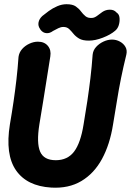

<svg xmlns="http://www.w3.org/2000/svg" viewBox="-20 -875 622 912"><path d="M160 -677Q191 -677 207.5 -657Q224 -637 219 -607Q210 -549 201.5 -497Q193 -445 185 -393.5Q177 -342 167 -284Q153 -196 170.5 -155Q188 -114 245 -114Q301 -114 332 -155Q363 -196 377 -284Q387 -342 395 -396Q403 -450 409.5 -504Q416 -558 420 -615Q422 -636 436.5 -652Q451 -668 471.5 -677.5Q492 -687 512 -687Q532 -687 549.5 -677.5Q567 -668 576 -652Q585 -636 580 -615Q566 -558 555 -504Q544 -450 535.5 -396Q527 -342 517 -284Q502 -189 464.5 -120Q427 -51 366.5 -15Q306 21 223 16Q108 9 56 -66Q4 -141 27 -284Q37 -342 44.5 -393.5Q52 -445 58 -496.5Q64 -548 68 -605Q71 -626 85 -642Q99 -658 119.5 -667.5Q140 -677 160 -677ZM170 -738Q160 -752 163 -768.5Q166 -785 181 -799Q193 -809 211.5 -822.5Q230 -836 252 -845.5Q274 -855 296 -855Q325 -855 340 -844.5Q355 -834 364.5 -821Q374 -808 386 -798Q398 -788 419 -790Q430 -791 443 -801Q456 -811 466 -818Q482 -829 502 -829Q522 -829 533 -816L538 -812Q547 -804 548 -787.5Q549 -771 544 -755Q539 -739 527 -729Q505 -710 468.5 -696Q432 -682 402 -682Q372 -682 355.5 -692Q339 -702 329 -714.5Q319 -727 308.5 -737Q298 -747 281 -747Q269 -747 257 -741Q245 -735 232 -728Q216 -716 200 -717.5Q184 -719 173 -733Z"/></svg>

Font: Winky Sans SemiBold
Style: Italic
Weight: 600
Italic angle: -8.97852°
Designer: Simon Atzbach
Foundry: typofactur
Version: Version 1.205